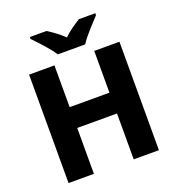

<svg xmlns="http://www.w3.org/2000/svg" viewBox="-162 -1059 1089 1188"><g transform="rotate(-20 382.5 -465.5)"><path d="M680 0H514V-302H252V0H85V-714H252V-439H514V-714H680ZM600 -931H492Q466 -915 437.5 -895Q409 -875 384 -850Q358 -875 331 -895Q304 -915 278 -931H169V-918Q197 -890 235 -847.5Q273 -805 295 -771H475Q497 -805 535.5 -848Q574 -891 600 -918Z"/></g></svg>

Font: Noto Sans UI Extra
Style: Regular
Weight: 800
Designer: Monotype Design Team
Foundry: Monotype Imaging Inc.
Version: Version 1.901